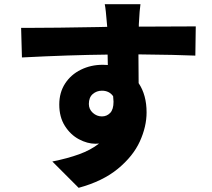

<svg xmlns="http://www.w3.org/2000/svg" viewBox="-20 -815 1017 919"><path d="M644.5 -698.2V-687.5L877.9 -688.5H917L915 -548.8Q829.1 -552.7 642.6 -554.7L643.6 -417Q681.6 -360.4 681.6 -277.3Q681.6 -209 649.4 -138.2Q617.2 -67.4 544.4 -7.3Q471.7 52.7 356.4 84L230.5 -42Q303.7 -56.6 358.9 -76.7Q414.1 -96.7 454.1 -127.9Q448.2 -127 436.5 -127Q398.4 -127 357.9 -148.4Q317.4 -169.9 290.5 -212.4Q263.7 -254.9 263.7 -314.5Q263.7 -372.1 291.5 -415Q319.3 -458 367.2 -481.4Q415 -504.9 471.7 -504.9Q488.3 -504.9 496.1 -503.9L495.1 -553.7Q313.5 -551.8 85 -540L81.1 -681.6H120.1Q239.3 -681.6 450.2 -685.5L493.2 -686.5L492.2 -697.3Q486.3 -772.5 481.4 -794.9H652.3Q648.4 -771.5 644.5 -698.2ZM467.8 -257.8Q491.2 -257.8 507.3 -274.4Q523.4 -291 523.4 -328.1Q523.4 -335 521.5 -354.5Q502.9 -380.9 467.8 -380.9Q442.4 -380.9 423.8 -364.7Q405.3 -348.6 405.3 -317.4Q405.3 -292 424.3 -274.9Q443.4 -257.8 467.8 -257.8Z"/></svg>

Font: Min Sans Black
Style: Regular
Weight: 900
Designer: Jinseong-Kim, NotoSansCJK, Nunito
Foundry: Jinseong-Kim
Version: Version 1.000